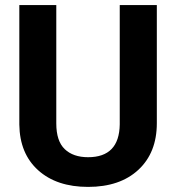

<svg xmlns="http://www.w3.org/2000/svg" viewBox="-20 -731 698 761"><path d="M601.6 -710.9V-242.7Q601.6 -126 528.6 -58.1Q455.6 9.8 329.1 9.8Q204.6 9.8 131.3 -56.2Q58.1 -122.1 56.6 -237.3V-710.9H203.1V-241.7Q203.1 -171.9 236.6 -139.9Q270 -107.9 329.1 -107.9Q452.6 -107.9 454.6 -237.8V-710.9Z"/></svg>

Font: TypoPRO Roboto
Style: Bold
Weight: 700
Designer: Google
Version: Version 2.136; 2016